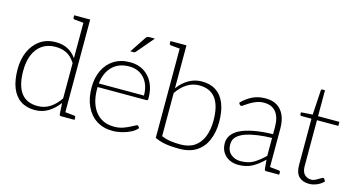

<svg xmlns="http://www.w3.org/2000/svg" viewBox="-78 -1049 2563 1381"><g transform="rotate(15 1203.0 -359.0)"><path d="M233 6Q170 6 126.5 -23Q83 -52 60.5 -108.5Q38 -165 38 -247Q38 -320 63.5 -378Q89 -436 137.5 -470.5Q186 -505 255 -505Q306 -505 344 -485.5Q382 -466 409 -427V-726H450V0H428Q416 0 415 -12L410 -94Q377 -49 332.5 -21.5Q288 6 233 6ZM244 -27Q295 -27 336 -53.5Q377 -80 409 -128V-391Q380 -436 344 -454Q308 -472 262 -472Q203 -472 162 -443.5Q121 -415 100.5 -364.5Q80 -314 80 -247Q80 -137 121 -82Q162 -27 244 -27ZM422 -726 417 -690 341 -697Q337 -698 334 -700.5Q331 -703 331 -708V-726ZM437 0 441 -37 518 -29Q522 -29 525 -26Q528 -23 528 -18V0Z M812 6Q742 6 691.5 -26.5Q641 -59 613.5 -118.5Q586 -178 586 -258Q586 -330 612.5 -385.5Q639 -441 689 -472.5Q739 -504 809 -504Q867 -504 910 -477.5Q953 -451 977.5 -403Q1002 -355 1002 -287Q1002 -278 999.5 -274.5Q997 -271 990 -271H627Q627 -266 627 -261.5Q627 -257 627 -249Q629 -146 678 -86Q727 -26 815 -26Q852 -26 883.5 -37.5Q915 -49 938.5 -62Q962 -75 971 -79Q978 -81 983 -76L992 -63Q977 -43 947.5 -27.5Q918 -12 882 -3Q846 6 812 6ZM629 -298H965Q965 -378 922.5 -425.5Q880 -473 810 -473Q731 -473 684 -425.5Q637 -378 629 -298ZM788 -580 867 -699Q872 -708 878 -711Q884 -714 895 -714H935L828 -588Q825 -584 821 -582Q817 -580 812 -580Z M1310 6Q1275 6 1243 3.5Q1211 1 1182 -6Q1153 -13 1126 -26V-726H1167V-406Q1199 -451 1244.5 -477.5Q1290 -504 1343 -504Q1406 -504 1449 -475.5Q1492 -447 1514.5 -391Q1537 -335 1537 -254Q1537 -180 1512.5 -120.5Q1488 -61 1437.5 -27.5Q1387 6 1310 6ZM1309 -26Q1372 -26 1413 -54Q1454 -82 1474.5 -133Q1495 -184 1495 -252Q1495 -363 1454 -417.5Q1413 -472 1332 -472Q1282 -472 1240 -445Q1198 -418 1167 -371V-50Q1199 -36 1233 -31Q1267 -26 1309 -26ZM1139 -726 1134 -690 1058 -697Q1054 -698 1051 -700.5Q1048 -703 1048 -708V-726Z M1747 8Q1712 8 1682 -6.5Q1652 -21 1633.5 -49.5Q1615 -78 1615 -119Q1615 -151 1633.5 -178Q1652 -205 1691 -225Q1729 -244 1789.5 -256Q1850 -268 1934 -270V-324Q1934 -394 1904 -433Q1874 -472 1813 -472Q1784 -472 1756.5 -461.5Q1729 -451 1706 -436Q1683 -421 1664 -408Q1659 -407 1655 -408Q1651 -409 1648 -413L1640 -426Q1679 -465 1721 -485Q1763 -505 1817 -505Q1870 -505 1904.5 -482.5Q1939 -460 1956.5 -419.5Q1974 -379 1974 -324V0H1958Q1950 0 1946.5 -2.5Q1943 -5 1942 -13L1936 -81Q1895 -40 1851.5 -16Q1808 8 1747 8ZM1756 -22Q1816 -22 1856 -46.5Q1896 -71 1934 -109V-242Q1879 -241 1828.5 -234Q1778 -227 1739 -213.5Q1700 -200 1677.5 -177.5Q1655 -155 1655 -121Q1655 -72 1685 -47Q1715 -22 1756 -22ZM1961 0 1965 -37 2042 -29Q2046 -29 2049 -26Q2052 -23 2052 -18V0Z M2276 8Q2227 8 2199.5 -19Q2172 -46 2172 -104V-449H2099Q2093 -449 2090 -452Q2087 -455 2087 -460V-474L2173 -480L2184 -662Q2184 -672 2194 -672H2213V-479H2372V-449H2213V-106Q2213 -65 2233 -45Q2253 -25 2284 -25Q2299 -25 2316 -34Q2333 -43 2346.5 -51.5Q2360 -60 2365 -60Q2369 -60 2372 -56L2383 -39Q2365 -18 2335 -5Q2305 8 2276 8Z"/></g></svg>

Font: Aleo ExtraLight
Style: Regular
Weight: 250
Designer: Alessio Laiso
Foundry: Alessio Laiso
Version: Version 2.001;gftools[0.9.29]